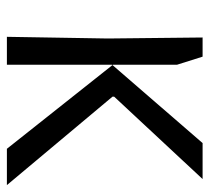

<svg xmlns="http://www.w3.org/2000/svg" viewBox="-46 -576 622 571"><g transform="rotate(90 265.5 -291.0)"><path d="M423 0 174 -314 406 -582H513L268 -319V-314L531 0ZM90 0 95 -300 92 -582H149L173 -506V-316L174 -314L173 -313V0Z"/></g></svg>

Font: Ruda
Style: Regular
Weight: 400
Designer: Mariela Monsalve and Angelina Sanchez
Foundry: Mariela Monsalve and Angelina Sanchez
Version: Version 2.000